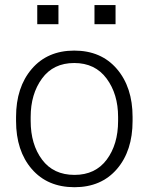

<svg xmlns="http://www.w3.org/2000/svg" viewBox="-20 -741 597 770"><path d="M44.4 -272Q44.4 -391.1 107.4 -464.6Q170.4 -538.1 277.8 -538.1Q385.7 -538.1 448.7 -464.6Q511.7 -391.1 511.7 -272V-255.9Q511.7 -136.2 449 -63.2Q386.2 9.8 278.8 9.8Q170.4 9.8 107.4 -63.2Q44.4 -136.2 44.4 -255.9ZM103 -255.9Q103 -162.1 148.7 -100.8Q194.3 -39.6 278.8 -39.6Q362.3 -39.6 408 -100.8Q453.6 -162.1 453.6 -255.9V-272Q453.6 -363.8 407.5 -426Q361.3 -488.3 277.8 -488.3Q193.8 -488.3 148.4 -426Q103 -363.8 103 -272ZM443.4 -644H358.9V-720.7H443.4ZM214.4 -644H129.4V-720.7H214.4Z"/></svg>

Font: Roboto Web
Style: Light
Weight: 300
Designer: Google
Version: Version 1.200310; 2013